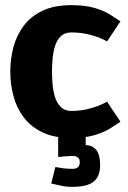

<svg xmlns="http://www.w3.org/2000/svg" viewBox="-20 -528 498 746"><path d="M257 8Q190 8 144.5 -14Q99 -36 71.5 -73Q44 -110 32 -156Q20 -202 20 -250Q20 -298 32 -344Q44 -390 71.5 -427Q99 -464 144.5 -486Q190 -508 258 -508Q311 -508 348 -497Q385 -486 408.5 -471Q432 -456 448 -445L396 -367Q370 -382 333.5 -392Q297 -402 258 -402Q231 -402 215.5 -386.5Q200 -371 193 -346.5Q186 -322 184 -296Q182 -270 182 -250Q182 -229 184 -203Q186 -177 193 -153Q200 -129 215.5 -113Q231 -97 258 -97Q297 -97 333.5 -107.5Q370 -118 396 -133L448 -55Q432 -44 408 -29Q384 -14 347.5 -3Q311 8 258 8H257ZM262 78Q255 78 238.5 79Q222 80 206 82V0H313V36Q338 36 353.5 54Q369 72 369 115Q369 157 344 177.5Q319 198 262 198Q236 198 217.5 193.5Q199 189 179 185L195 121Q211 124 226.5 126Q242 128 262 128Q290 128 290 102Q290 78 262 78Z"/></svg>

Font: Epunda Sans ExtraBold
Style: Regular
Weight: 800
Designer: Simon Atzbach
Foundry: typofactur
Version: Version 2.204; ttfautohint (v1.8.4.7-5d5b)